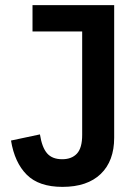

<svg xmlns="http://www.w3.org/2000/svg" viewBox="-20 -718 534 750"><path d="M426 -698V-180Q426 -89 373.5 -38.5Q321 12 224 12Q132 12 84.5 -35.5Q37 -83 23 -169L136 -193Q144 -142 164 -119Q184 -96 223 -96Q260 -96 280.5 -118Q301 -140 301 -191V-595H107V-698Z"/></svg>

Font: IBM Plex Sans Cond SmBld
Style: Regular
Weight: 600
Width: 3
Designer: Mike Abbink, Paul van der Laan, Pieter van Rosmalen
Foundry: Bold Monday
Version: Version 1.3